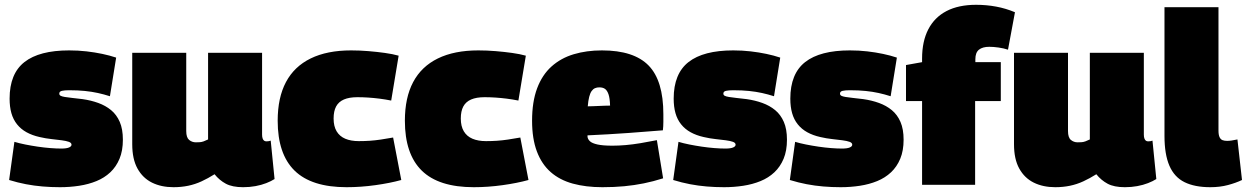

<svg xmlns="http://www.w3.org/2000/svg" viewBox="-20 -770 5195 800"><path d="M18 -20 40 -179Q60 -173 85 -168Q110 -163 137 -159Q164 -155 189.5 -153Q215 -151 235 -151Q257 -151 267.5 -155.5Q278 -160 278 -167Q278 -175 267 -179Q256 -183 237 -185.5Q218 -188 194.5 -190.5Q171 -193 145 -199Q114 -206 90.5 -219Q67 -232 51 -252Q35 -272 27.5 -298.5Q20 -325 20 -359Q20 -463 82 -511.5Q144 -560 268 -560Q306 -560 340.5 -556Q375 -552 406 -545.5Q437 -539 464 -530L438 -369Q413 -377 388 -382.5Q363 -388 334 -391Q305 -394 268 -394Q249 -394 238 -391.5Q227 -389 227 -380Q227 -374 232.5 -371Q238 -368 250 -366Q262 -364 280.5 -362Q299 -360 324 -357Q359 -352 389.5 -341Q420 -330 443 -311Q466 -292 479 -262Q492 -232 492 -188Q492 -142 478 -108.5Q464 -75 439.5 -52Q415 -29 382 -15.5Q349 -2 310 4Q271 10 230 10Q193 10 157.5 7Q122 4 88 -2.5Q54 -9 18 -20Z M703 10Q652 10 613.5 -9Q575 -28 553 -67.5Q531 -107 531 -169V-550H756V-224Q756 -197 768 -187Q780 -177 796 -177Q805 -177 812.5 -177.5Q820 -178 828.5 -181Q837 -184 847 -189V-550H1072V-209Q1072 -199 1074.5 -192.5Q1077 -186 1081 -183.5Q1085 -181 1090 -181Q1100 -181 1108 -184L1124 -24Q1110 -15 1089.5 -7Q1069 1 1044.5 5.5Q1020 10 993 10Q948 10 921 -4.5Q894 -19 874 -44Q847 -27 820 -14.5Q793 -2 764 4Q735 10 703 10Z M1137 -267Q1137 -363 1171.5 -428Q1206 -493 1274.5 -526.5Q1343 -560 1443 -560Q1479 -560 1515 -557Q1551 -554 1583.5 -549.5Q1616 -545 1641 -538L1610 -351Q1585 -356 1561 -359Q1537 -362 1514 -363.5Q1491 -365 1469 -365Q1435 -365 1413 -355.5Q1391 -346 1380.5 -326.5Q1370 -307 1370 -276Q1370 -244 1382.5 -223Q1395 -202 1418.5 -192Q1442 -182 1475 -182Q1499 -182 1521 -183.5Q1543 -185 1566.5 -188.5Q1590 -192 1618 -197L1652 -20Q1605 -7 1544 1.5Q1483 10 1424 10Q1278 10 1207.5 -59Q1137 -128 1137 -267Z M1667 -267Q1667 -363 1701.5 -428Q1736 -493 1804.5 -526.5Q1873 -560 1973 -560Q2009 -560 2045 -557Q2081 -554 2113.5 -549.5Q2146 -545 2171 -538L2140 -351Q2115 -356 2091 -359Q2067 -362 2044 -363.5Q2021 -365 1999 -365Q1965 -365 1943 -355.5Q1921 -346 1910.5 -326.5Q1900 -307 1900 -276Q1900 -244 1912.5 -223Q1925 -202 1948.5 -192Q1972 -182 2005 -182Q2029 -182 2051 -183.5Q2073 -185 2096.5 -188.5Q2120 -192 2148 -197L2182 -20Q2135 -7 2074 1.5Q2013 10 1954 10Q1808 10 1737.5 -59Q1667 -128 1667 -267Z M2490 10Q2421 10 2366.5 -5Q2312 -20 2274.5 -53Q2237 -86 2217 -139Q2197 -192 2197 -267Q2197 -346 2218 -402Q2239 -458 2278 -493Q2317 -528 2370.5 -544Q2424 -560 2488 -560Q2621 -560 2682.5 -497Q2744 -434 2744 -294Q2744 -282 2744 -262.5Q2744 -243 2742 -227Q2714 -225 2677.5 -222Q2641 -219 2599.5 -216Q2558 -213 2514.5 -210.5Q2471 -208 2428 -206Q2428 -205 2428 -203.5Q2428 -202 2428 -200Q2429 -190 2438 -181.5Q2447 -173 2469.5 -168Q2492 -163 2532 -163Q2558 -163 2587 -165.5Q2616 -168 2649 -173.5Q2682 -179 2717 -186L2743 -27Q2702 -14 2662.5 -6Q2623 2 2581 6Q2539 10 2490 10ZM2429 -327Q2439 -327 2450.5 -327.5Q2462 -328 2474.5 -328.5Q2487 -329 2499 -329.5Q2511 -330 2522 -330Q2521 -361 2515.5 -377Q2510 -393 2501 -399.5Q2492 -406 2477 -406Q2467 -406 2459 -402.5Q2451 -399 2445 -390.5Q2439 -382 2435 -366.5Q2431 -351 2429 -327Z M2785 -20 2807 -179Q2827 -173 2852 -168Q2877 -163 2904 -159Q2931 -155 2956.5 -153Q2982 -151 3002 -151Q3024 -151 3034.5 -155.5Q3045 -160 3045 -167Q3045 -175 3034 -179Q3023 -183 3004 -185.5Q2985 -188 2961.5 -190.5Q2938 -193 2912 -199Q2881 -206 2857.5 -219Q2834 -232 2818 -252Q2802 -272 2794.5 -298.5Q2787 -325 2787 -359Q2787 -463 2849 -511.5Q2911 -560 3035 -560Q3073 -560 3107.5 -556Q3142 -552 3173 -545.5Q3204 -539 3231 -530L3205 -369Q3180 -377 3155 -382.5Q3130 -388 3101 -391Q3072 -394 3035 -394Q3016 -394 3005 -391.5Q2994 -389 2994 -380Q2994 -374 2999.5 -371Q3005 -368 3017 -366Q3029 -364 3047.5 -362Q3066 -360 3091 -357Q3126 -352 3156.5 -341Q3187 -330 3210 -311Q3233 -292 3246 -262Q3259 -232 3259 -188Q3259 -142 3245 -108.5Q3231 -75 3206.5 -52Q3182 -29 3149 -15.5Q3116 -2 3077 4Q3038 10 2997 10Q2960 10 2924.5 7Q2889 4 2855 -2.5Q2821 -9 2785 -20Z M3271 -20 3293 -179Q3313 -173 3338 -168Q3363 -163 3390 -159Q3417 -155 3442.5 -153Q3468 -151 3488 -151Q3510 -151 3520.5 -155.5Q3531 -160 3531 -167Q3531 -175 3520 -179Q3509 -183 3490 -185.5Q3471 -188 3447.5 -190.5Q3424 -193 3398 -199Q3367 -206 3343.5 -219Q3320 -232 3304 -252Q3288 -272 3280.5 -298.5Q3273 -325 3273 -359Q3273 -463 3335 -511.5Q3397 -560 3521 -560Q3559 -560 3593.5 -556Q3628 -552 3659 -545.5Q3690 -539 3717 -530L3691 -369Q3666 -377 3641 -382.5Q3616 -388 3587 -391Q3558 -394 3521 -394Q3502 -394 3491 -391.5Q3480 -389 3480 -380Q3480 -374 3485.5 -371Q3491 -368 3503 -366Q3515 -364 3533.5 -362Q3552 -360 3577 -357Q3612 -352 3642.5 -341Q3673 -330 3696 -311Q3719 -292 3732 -262Q3745 -232 3745 -188Q3745 -142 3731 -108.5Q3717 -75 3692.5 -52Q3668 -29 3635 -15.5Q3602 -2 3563 4Q3524 10 3483 10Q3446 10 3410.5 7Q3375 4 3341 -2.5Q3307 -9 3271 -20Z M3822 0V-349H3755V-499L3822 -511V-526Q3822 -598 3848 -648Q3874 -698 3924 -724Q3974 -750 4047 -750Q4090 -750 4130.5 -742.5Q4171 -735 4209 -719L4180 -563Q4162 -569 4140.5 -572Q4119 -575 4102 -575Q4074 -575 4059 -563Q4044 -551 4044 -523V-511H4150V-349H4043V0Z M4377 10Q4326 10 4287.5 -9Q4249 -28 4227 -67.5Q4205 -107 4205 -169V-550H4430V-224Q4430 -197 4442 -187Q4454 -177 4470 -177Q4479 -177 4486.5 -177.5Q4494 -178 4502.5 -181Q4511 -184 4521 -189V-550H4746V-209Q4746 -199 4748.5 -192.5Q4751 -186 4755 -183.5Q4759 -181 4764 -181Q4774 -181 4782 -184L4798 -24Q4784 -15 4763.5 -7Q4743 1 4718.5 5.5Q4694 10 4667 10Q4622 10 4595 -4.5Q4568 -19 4548 -44Q4521 -27 4494 -14.5Q4467 -2 4438 4Q4409 10 4377 10Z M5057 -740V-226Q5057 -208 5061.5 -198.5Q5066 -189 5074 -186Q5082 -183 5093 -183Q5101 -183 5111.5 -184.5Q5122 -186 5136 -189L5155 -20Q5130 -8 5096.5 1Q5063 10 5023 10Q4958 10 4915.5 -11Q4873 -32 4852.5 -79.5Q4832 -127 4832 -204V-740Z"/></svg>

Font: Georama Black
Style: Regular
Weight: 900
Designer: Jean-Baptiste Levee
Foundry: Production Type
Version: Version 1.001